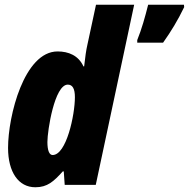

<svg xmlns="http://www.w3.org/2000/svg" viewBox="-20 -780 797 810"><path d="M129 10C180 10 206 -14 245 -57H249L253 0H384L546 -760H385L348 -588C344 -571 339 -538 335 -500H332C311 -546 269 -563 223 -563C82 -563 14 -291 14 -156C14 -54 58 10 129 10ZM559 -600H668C702 -648 730 -694 757 -750L756 -760H605C592 -708 578 -658 559 -611ZM202 -126C188 -126 180 -145 180 -181C180 -229 210 -423 266 -423C286 -423 296 -406 296 -370C296 -295 260 -126 202 -126Z"/></svg>

Font: Noto Sans UI Condensed Black
Style: Italic
Weight: 900
Width: 3
Italic angle: -192°
Designer: Monotype Design Team
Foundry: Monotype Imaging Inc.
Version: Version 1.901